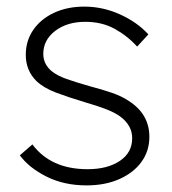

<svg xmlns="http://www.w3.org/2000/svg" viewBox="-20 -551 519 581"><path d="M242 10Q174 10 121 -16.5Q68 -43 40 -81L78 -114Q134 -39 245 -39Q305 -39 342.5 -64Q380 -89 380 -133Q380 -172 343 -199Q326 -211 300 -221Q274 -231 239 -241Q186 -257 149 -271Q112 -285 90 -306Q58 -338 58 -385Q58 -428 81 -461Q104 -494 144 -512.5Q184 -531 235 -531Q291 -531 343 -507.5Q395 -484 429 -447L395 -410Q365 -443 326.5 -464Q288 -485 238 -485Q183 -485 147 -457.5Q111 -430 111 -388Q111 -357 136 -336Q153 -322 181.5 -312Q210 -302 252 -290Q290 -280 319 -270Q348 -260 369 -246Q432 -206 432 -137Q432 -94 408 -61Q384 -28 341 -9Q298 10 242 10Z"/></svg>

Font: Lexend ExtraLight
Style: Regular
Weight: 200
Designer: Bonnie Shaver-Troup, Thomas Jockin
Foundry: Lexend
Version: Version 1.007; ttfautohint (v1.8.3)